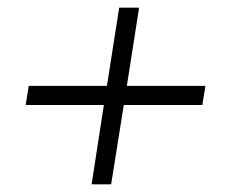

<svg xmlns="http://www.w3.org/2000/svg" viewBox="-20 -535 589 501"><path d="M219 -54 251 -261H47L55 -311H259L291 -515H343L311 -311H516L508 -261H303L270 -54Z"/></svg>

Font: Nunito Sans 10pt SemiCondensed Light
Style: Italic
Weight: 300
Width: 4
Italic angle: -9°
Designer: Vernon Adams
Foundry: Vernon Adams
Version: Version 3.101;gftools[0.9.27]